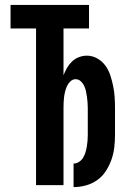

<svg xmlns="http://www.w3.org/2000/svg" viewBox="-20 -755 540 783"><path d="M280 8V-88Q292 -88 302.5 -95Q313 -102 319 -112Q325 -122 328.5 -133.5Q332 -145 334 -157Q336 -169 337 -181Q338 -193 338 -205V-315Q338 -326 337 -338Q336 -350 334.5 -361Q333 -372 330.5 -383.5Q328 -395 323 -405.5Q318 -416 309 -424Q300 -432 288 -432Q277 -432 268 -424Q259 -416 254 -405.5Q249 -395 246 -383.5Q243 -372 241.5 -361Q240 -350 239.5 -338Q239 -326 239 -315V0H127V-639H23V-735H343V-639H239V-448Q245 -464 253.5 -478.5Q262 -493 274 -504.5Q286 -516 302 -522Q318 -528 334 -528Q357 -528 377 -516.5Q397 -505 410 -487Q423 -469 430 -447.5Q437 -426 441.5 -404Q446 -382 447.5 -359.5Q449 -337 449 -315V-205Q449 -179 446 -153.5Q443 -128 434.5 -104Q426 -80 412 -58Q398 -36 377 -21Q356 -6 331 1Q306 8 280 8Z"/></svg>

Font: Zed Mono
Style: Bold
Weight: 700
Monospace: yes
Designer: Belleve Invis
Foundry: Belleve Invis
Version: Version 1.0.0; ttfautohint (v1.8.4)